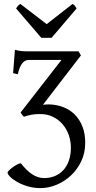

<svg xmlns="http://www.w3.org/2000/svg" viewBox="-20 -716 489 980"><path d="M415 12.7Q415 64.5 394.8 106.9Q374.5 149.4 341.8 179.9Q309.1 210.4 268.3 227.3Q227.5 244.1 186.5 244.1Q151.9 244.1 121.1 234.9Q90.3 225.6 67.6 212.6Q44.9 199.7 31.7 186.3Q18.6 172.9 18.6 164.6Q18.6 161.6 25.4 154.5Q32.2 147.5 42.5 139.6Q52.7 131.8 64.5 125.2Q76.2 118.7 86.4 117.2Q114.7 153.8 143.8 173.3Q172.9 192.9 205.6 192.9Q234.9 192.9 259.8 182.6Q284.7 172.4 303 152.6Q321.3 132.8 331.5 103.8Q341.8 74.7 341.8 37.6Q341.8 4.9 331.1 -26.4Q320.3 -57.6 299.6 -81.8Q278.8 -106 248.8 -120.4Q218.8 -134.8 180.2 -133.8Q160.2 -133.8 140.9 -130.4Q121.6 -127 102.1 -120.1Q98.6 -122.6 93 -130.1Q87.4 -137.7 85 -141.6L293.9 -410.2H127.9Q120.1 -410.2 112.1 -407.2Q104 -404.3 96.4 -396.2Q88.9 -388.2 82.3 -373.8Q75.7 -359.4 70.8 -336.9L46.9 -342.8L56.2 -461.9Q66.4 -459 75.4 -457.3Q84.5 -455.6 94 -454.8Q103.5 -454.1 114.7 -454.1H380.9L393.1 -433.1L199.2 -181.2Q207.5 -182.1 215.3 -182.6Q223.1 -183.1 231 -183.1Q270 -182.1 303.7 -168.9Q337.4 -155.8 362.1 -130.9Q386.7 -106 400.9 -69.8Q415 -33.7 415 12.7ZM243.2 -522.9H190.9L62 -672.9Q65.4 -677.7 67.9 -681.2Q70.3 -684.6 72.5 -687Q74.7 -689.5 77.4 -691.4Q80.1 -693.4 84 -695.8L218.3 -592.8L350.1 -695.8Q358.4 -691.4 361.8 -687Q365.2 -682.6 371.1 -672.9Z"/></svg>

Font: Gentium Basic
Style: Regular
Weight: 400
Designer: J. Victor Gaultney and Annie Olsen
Foundry: SIL International
Version: Version 1.100